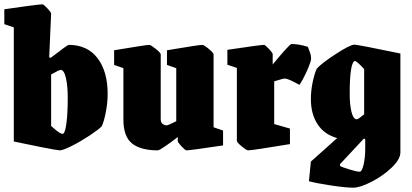

<svg xmlns="http://www.w3.org/2000/svg" viewBox="-24 -684 1911 890"><path d="M40 -28V-557L-4 -572V-641Q36 -647 98.5 -655.5Q161 -664 173 -664Q178 -664 195.5 -645.5Q213 -627 213 -621L204 -418L211 -416Q289 -476 294 -476Q381 -476 428 -414.5Q475 -353 475 -249Q475 -209 467 -166.5Q459 -124 448 -99Q434 -84 392.5 -56.5Q351 -29 309.5 -8Q268 13 253 13Q244 13 167.5 -2Q91 -17 40 -28ZM290 -234Q290 -285 281.5 -322.5Q273 -360 257 -360Q251 -360 213 -339V-100Q261 -56 270 -65Q279 -73 284.5 -117Q290 -161 290 -234Z M548 -130V-368L505 -383V-451Q654 -476 668 -476Q675 -476 698 -457.5Q721 -439 721 -432V-132Q721 -116 730 -109.5Q739 -103 749 -103Q755 -103 793 -122V-368L750 -383V-451Q898 -476 914 -476Q921 -476 943.5 -457.5Q966 -439 966 -432V-94L1010 -79V-10Q857 13 840 13Q835 13 817.5 -5.5Q800 -24 800 -30V-49Q775 -29 744.5 -8Q714 13 708 13Q628 13 588 -19Q548 -51 548 -130Z M1074 -31V-369L1030 -384V-453Q1183 -476 1200 -476Q1205 -476 1222.5 -457.5Q1240 -439 1240 -433V-385Q1266 -417 1294 -448.5Q1322 -480 1327 -480Q1361 -480 1403 -467Q1404 -464 1411 -446Q1418 -428 1418 -412Q1418 -401 1406 -372Q1394 -343 1380 -317Q1366 -291 1363 -291Q1312 -320 1296 -320Q1289 -320 1247 -307V-109L1320 -88V-16Q1145 13 1126 13Q1119 13 1096.5 -5.5Q1074 -24 1074 -31Z M1408 156 1417 65 1539 -44Q1480 -60 1448.5 -107.5Q1417 -155 1417 -225Q1417 -262 1425 -301.5Q1433 -341 1444 -365Q1464 -389 1531.5 -433Q1599 -477 1619 -477Q1634 -477 1832 -436V22Q1832 54 1792 92.5Q1752 131 1698.5 158.5Q1645 186 1613 186Q1578 186 1509 175.5Q1440 165 1408 156ZM1664 -154V-364Q1626 -405 1619 -401Q1608 -395 1602.5 -356Q1597 -317 1597 -250Q1597 -198 1605.5 -164.5Q1614 -131 1630 -131Q1636 -131 1664 -154ZM1669 6V-39L1663 -42L1637 -14Q1625 -2 1552 77V85Q1561 91 1596 101.5Q1631 112 1643 112Q1654 112 1661.5 78.5Q1669 45 1669 6Z"/></svg>

Font: Grenze Black
Style: Regular
Weight: 900
Designer: Renata Polastri
Foundry: Omnibus-Type
Version: Version 1.002; ttfautohint (v1.8)